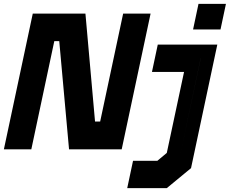

<svg xmlns="http://www.w3.org/2000/svg" viewBox="-32 -770 1185 990"><path d="M73.5 -71H73L192 -629.5H339L393.5 -71H539.5L658.5 -629.5H659L540 -71H393.5L339 -629.5H192.5ZM-12 0 137 -700H408.5L458 -143.5H484.5L603 -700H744.5L595.5 0H324L273.5 -558H248L129.5 0ZM624 200 654 59H779.5L828 18.5L917 -399H751.5L781.5 -540H1088.5L953 97L828 200ZM721 126.5H809.5L891 56.5L1003 -470H837.5V-470.5H1003L891 56.5L809.5 127H721ZM963.5 -618 991.5 -750H1133L1105 -618ZM1047 -676H1046.5L1052 -700H1052.5Z"/></svg>

Font: Tourney Black
Style: Italic
Weight: 900
Italic angle: -12°
Version: Version 1.015